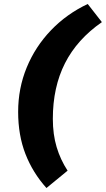

<svg xmlns="http://www.w3.org/2000/svg" viewBox="-20 -751 531 963"><path d="M213 192Q144 115 107.5 21Q71 -73 71 -190Q71 -308 114 -412.5Q157 -517 235.5 -599Q314 -681 420 -731L491 -640Q367 -554 306 -434Q245 -314 245 -155Q245 -77 264 -13.5Q283 50 319 105Z"/></svg>

Font: Work Sans ExtraBold
Style: Italic
Weight: 800
Italic angle: -13°
Designer: Wei Huang
Foundry: Wei Huang
Version: Version 2.012; ttfautohint (v1.8.3)